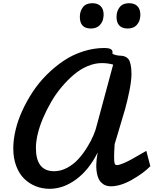

<svg xmlns="http://www.w3.org/2000/svg" viewBox="-20 -1142 954 1193"><path d="M889.2 -204.6 914.1 -109.4Q874.5 -67.9 801.8 -26.1Q729 15.6 668 15.6Q650.9 15.6 636.2 10Q621.6 4.4 607.9 -9Q594.2 -22.5 586.2 -49.6Q578.1 -76.7 578.1 -115.2Q578.1 -144.5 586.9 -194.8Q533.7 -86.9 453.6 -27.8Q373.5 31.2 288.6 31.2Q242.7 31.2 202.1 15.1Q161.6 -1 130.4 -31.5Q99.1 -62 80.8 -110.6Q62.5 -159.2 62.5 -219.7Q62.5 -273.4 76.7 -333.5Q90.8 -393.6 118.2 -453.6Q145.5 -513.7 183.1 -570.8Q220.7 -627.9 270 -677.2Q319.3 -726.6 374.8 -763.9Q430.2 -801.3 496.1 -822.5Q562 -843.8 629.4 -843.8Q679.2 -843.8 679.2 -817.9Q679.2 -815.9 679 -813.5Q678.7 -811 678.7 -810.5V-808.1Q689.9 -801.3 705.3 -798.6Q720.7 -795.9 732.7 -795.7Q744.6 -795.4 757.1 -790.3Q769.5 -785.2 777.8 -775.1Q786.1 -765.1 791.5 -741.7Q796.9 -718.3 796.9 -682.1Q796.9 -641.1 783.7 -575.7Q770.5 -510.3 756.6 -461.7Q742.7 -413.1 720 -338.4Q697.3 -263.7 692.4 -246.6Q689 -196.3 689 -168Q689 -136.7 692.4 -126.5Q695.8 -116.2 706.5 -116.2Q720.2 -116.2 747.3 -127.7Q774.4 -139.2 797.1 -151.9Q819.8 -164.6 850.8 -182.6Q881.8 -200.7 889.2 -204.6ZM581.5 -363.8 683.1 -740.7Q649.4 -750 612.3 -750Q568.4 -750 523.2 -730.7Q478 -711.4 438.7 -678Q399.4 -644.5 362.8 -601.1Q326.2 -557.6 297.6 -508.1Q269 -458.5 247.6 -408.4Q226.1 -358.4 214.6 -310.3Q203.1 -262.2 203.1 -222.7Q203.1 -78.1 316.4 -78.1Q357.9 -78.1 397.7 -99.6Q437.5 -121.1 467 -153.8Q496.6 -186.5 521.2 -226.3Q545.9 -266.1 560.5 -301Q575.2 -335.9 581.5 -363.8ZM852.1 -1049.8Q852.1 -1045.4 851.6 -1040.5Q851.1 -1035.6 849.1 -1024.7Q847.2 -1013.7 841.8 -1004.2Q836.4 -994.6 828.4 -985.4Q820.3 -976.1 805.9 -970.5Q791.5 -964.8 772.9 -964.8Q740.7 -964.8 722.4 -982.4Q704.1 -1000 704.1 -1037.1Q704.1 -1072.8 723.6 -1097.4Q743.2 -1122.1 781.2 -1122.1Q815.9 -1122.1 834 -1103.5Q852.1 -1085 852.1 -1049.8ZM624 -1049.8Q624 -1045.9 623.3 -1040.5Q622.6 -1035.2 620.6 -1024.4Q618.7 -1013.7 613.3 -1004.2Q607.9 -994.6 599.6 -985.4Q591.3 -976.1 577.1 -970.5Q563 -964.8 544.9 -964.8Q476.1 -964.8 476.1 -1037.1Q476.1 -1072.8 495.4 -1097.4Q514.6 -1122.1 553.2 -1122.1Q587.4 -1122.1 605.7 -1103.5Q624 -1085 624 -1049.8Z"/></svg>

Font: iCiel Pacifico
Style: Regular
Weight: 400
Designer: Vernon Adams
Foundry: Vernon Adams
Version: Version 1.00 September 26, 2014, initial release